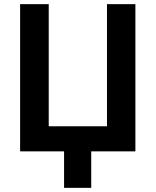

<svg xmlns="http://www.w3.org/2000/svg" viewBox="-20 -730 751 926"><path d="M77 -710H215V-121H496V-710H633V0H420V176H289V0H77Z"/></svg>

Font: IngvarSans
Style: Bold
Weight: 700
Version: Version 3.000